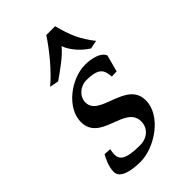

<svg xmlns="http://www.w3.org/2000/svg" viewBox="-209 -753 845 845"><g transform="rotate(-45 213.5 -331.0)"><path d="M32 -39C32 0 89 13 147 13C235 13 355 -66 355 -162C355 -285 160 -253 160 -343C160 -381 195 -410 232 -410C314 -410 319 -381 323 -342L354 -343L375 -422C362 -451 318 -462 276 -462C189 -462 85 -384 85 -297C85 -172 275 -213 275 -111C275 -68 241 -40 197 -40C109 -40 88 -59 88 -92C88 -101 90 -110 92 -121L59 -123C54 -113 32 -78 32 -39ZM99 -502 141 -494C174 -517 236 -560 261 -593C276 -552 312 -515 346 -494L385 -502C340 -558 322 -603 303 -675H248C212 -619 150 -544 99 -502Z"/></g></svg>

Font: KpRoman
Style: SemiboldItalic
Weight: 600
Italic angle: -11°
Version: Version 0.66